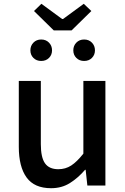

<svg xmlns="http://www.w3.org/2000/svg" viewBox="-20 -977 660 1011"><path d="M249 14Q161 14 120 -42.5Q79 -99 79 -204V-551H195V-218Q195 -148 217 -117Q239 -86 287 -86Q325 -86 355 -105.5Q385 -125 419 -168V-551H535V0H440L431 -83H428Q391 -40 348 -13Q305 14 249 14ZM263 -817 159 -919 198 -957 307 -877H312L421 -957L461 -919L357 -817ZM197 -656Q172 -656 156 -672Q140 -688 140 -712Q140 -736 156 -752.5Q172 -769 197 -769Q222 -769 238 -752.5Q254 -736 254 -712Q254 -688 238 -672Q222 -656 197 -656ZM423 -656Q398 -656 382 -672Q366 -688 366 -712Q366 -736 382 -752.5Q398 -769 423 -769Q448 -769 464 -752.5Q480 -736 480 -712Q480 -688 464 -672Q448 -656 423 -656Z"/></svg>

Font: Source Han Sans TC Medium
Style: Regular
Weight: 500
Designer: Ryoko NISHIZUKA Ë•øÂ°öÊ∂ºÂ≠ê (kana, bopomofo & ideographs); Paul D. Hunt (Latin, Greek & Cyrillic); Sandoll Communicatio
Foundry: Adobe
Version: Version 2.004;hotconv 1.0.118;makeotfexe 2.5.65603